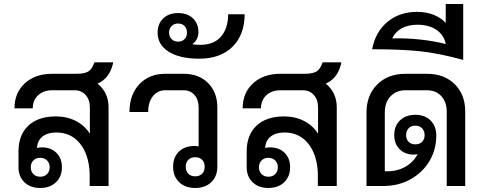

<svg xmlns="http://www.w3.org/2000/svg" viewBox="-20 -925 2408 955"><path d="M465 -509Q491 -489 505.5 -459Q520 -429 520 -392V0H426V-63Q422 -157 377.5 -211.5Q333 -266 260 -266Q217 -266 191.5 -246Q166 -226 164 -189Q175 -192 188 -192Q233 -192 260.5 -165Q288 -138 288 -93Q288 -47 258.5 -18.5Q229 10 180 10Q131 10 101.5 -18.5Q72 -47 72 -93V-172Q72 -254 121 -300Q170 -346 258 -346Q313 -346 357 -323.5Q401 -301 427 -260V-391Q427 -429 406 -452.5Q385 -476 351 -476H240Q196 -476 169.5 -451Q143 -426 143 -386H52Q52 -463 103.5 -510.5Q155 -558 240 -558H359Q399 -558 417.5 -568.5Q436 -579 446 -606L450 -615H543L541 -605Q523 -534 465 -509ZM180 -140Q159 -140 146 -127Q133 -114 133 -93Q133 -72 146 -59Q159 -46 180 -46Q201 -46 214 -59Q227 -72 227 -93Q227 -114 214 -127Q201 -140 180 -140Z M1061 -391V-96Q1061 -48 1031 -19Q1001 10 951 10Q901 10 871 -19Q841 -48 841 -96Q841 -143 870 -171Q899 -199 947 -199Q956 -199 968 -197V-391Q968 -429 947.5 -452.5Q927 -476 893 -476H802Q764 -476 740.5 -446.5Q717 -417 717 -368H624Q624 -454 673 -506Q722 -558 802 -558H893Q969 -558 1015 -512Q1061 -466 1061 -391ZM998 -96Q998 -117 985.5 -130Q973 -143 951 -143Q929 -143 916.5 -130Q904 -117 904 -96Q904 -74 916.5 -61Q929 -48 951 -48Q973 -48 985.5 -61Q998 -74 998 -96Z M764 -763Q764 -807 792 -833.5Q820 -860 866 -860Q912 -860 939.5 -834Q967 -808 967 -764Q967 -747 959 -731Q951 -715 937 -706L938 -705Q951 -702 977 -702Q1042 -702 1078 -741.5Q1114 -781 1115 -854H1197Q1196 -750 1135.5 -691.5Q1075 -633 971 -633Q875 -633 819.5 -667.5Q764 -702 764 -763ZM910 -763Q910 -783 898 -795.5Q886 -808 866 -808Q846 -808 833.5 -795.5Q821 -783 821 -763Q821 -743 833.5 -730.5Q846 -718 866 -718Q886 -718 898 -730.5Q910 -743 910 -763Z M1600 -509Q1626 -489 1640.5 -459Q1655 -429 1655 -392V0H1561V-63Q1557 -157 1512.5 -211.5Q1468 -266 1395 -266Q1352 -266 1326.5 -246Q1301 -226 1299 -189Q1310 -192 1323 -192Q1368 -192 1395.5 -165Q1423 -138 1423 -93Q1423 -47 1393.5 -18.5Q1364 10 1315 10Q1266 10 1236.5 -18.5Q1207 -47 1207 -93V-172Q1207 -254 1256 -300Q1305 -346 1393 -346Q1448 -346 1492 -323.5Q1536 -301 1562 -260V-391Q1562 -429 1541 -452.5Q1520 -476 1486 -476H1375Q1331 -476 1304.5 -451Q1278 -426 1278 -386H1187Q1187 -463 1238.5 -510.5Q1290 -558 1375 -558H1494Q1534 -558 1552.5 -568.5Q1571 -579 1581 -606L1585 -615H1678L1676 -605Q1658 -534 1600 -509ZM1315 -140Q1294 -140 1281 -127Q1268 -114 1268 -93Q1268 -72 1281 -59Q1294 -46 1315 -46Q1336 -46 1349 -59Q1362 -72 1362 -93Q1362 -114 1349 -127Q1336 -140 1315 -140Z M2294 -370V0H2202V-370Q2202 -418 2175 -447Q2148 -476 2104 -476H1997Q1951 -476 1922.5 -446Q1894 -416 1894 -366V-73H1907Q1957 -73 1997 -96Q2037 -119 2057 -158Q2045 -156 2038 -156Q1995 -156 1968 -182.5Q1941 -209 1941 -253Q1941 -299 1970 -326.5Q1999 -354 2046 -354Q2093 -354 2121.5 -326Q2150 -298 2150 -250Q2150 -181 2116.5 -124.5Q2083 -68 2024 -34.5Q1965 -1 1892 0H1803V-366Q1803 -452 1856.5 -505Q1910 -558 1997 -558H2104Q2189 -558 2241.5 -506.5Q2294 -455 2294 -370ZM2046 -207Q2067 -207 2079.5 -219.5Q2092 -232 2092 -253Q2092 -274 2079.5 -287Q2067 -300 2046 -300Q2025 -300 2012.5 -287Q2000 -274 2000 -253Q2000 -232 2012.5 -219.5Q2025 -207 2046 -207Z M2284 -905V-627Q2164 -660 2070 -670Q1976 -680 1831 -680Q1847 -766 1907 -816Q1967 -866 2055 -866Q2100 -866 2136.5 -851.5Q2173 -837 2197 -811V-905ZM2197 -706Q2189 -750 2151.5 -776Q2114 -802 2056 -802Q2011 -802 1978.5 -784.5Q1946 -767 1931 -734Q1998 -736 2068.5 -728.5Q2139 -721 2197 -706Z"/></svg>

Font: Bai Jamjuree Medium
Style: Regular
Weight: 500
Version: Version 1.000; ttfautohint (v1.6)